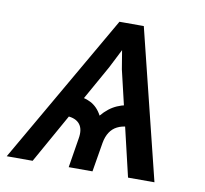

<svg xmlns="http://www.w3.org/2000/svg" viewBox="-90 -591 704 660"><g transform="rotate(10 262.0 -261.0)"><path d="M397.5 0 312 -362.8 285.6 -522.5H360.4L489.7 0ZM190.4 0 207 -102.5Q212.9 -135.3 199.2 -152.8Q185.5 -170.4 154.8 -171.9L167.5 -247.1Q198.7 -247.1 223.9 -234.4Q249 -221.7 264.2 -192.9Q288.1 -221.7 317.4 -234.4Q346.7 -247.1 378.4 -247.1L365.7 -171.9Q345.7 -170.9 329.8 -162.8Q314 -154.8 304.2 -139.6Q294.4 -124.5 290.5 -102.5L273.4 0ZM-25.9 0 275.4 -522.5H349.1L268.1 -362.8L64.5 0Z"/></g></svg>

Font: Inter 28pt
Style: Italic
Weight: 400
Italic angle: -9.3988°
Designer: Rasmus Andersson
Foundry: rsms
Version: Version 4.001;git-66647c0bb